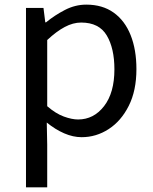

<svg xmlns="http://www.w3.org/2000/svg" viewBox="-20 -577 660 826"><path d="M91.8 229V-543H167L174.8 -481H178.2Q214.8 -511.2 259.3 -534.2Q303.7 -557.1 351.1 -557.1Q420.9 -557.1 469 -522.7Q517.1 -488.3 542 -425.8Q566.9 -363.3 566.9 -279.8Q566.9 -187 533.9 -121.6Q501 -56.2 447.3 -21.5Q393.6 13.2 331.1 13.2Q294.4 13.2 256.1 -3.4Q217.8 -20 181.2 -49.8L183.1 44.9V229ZM315.9 -63Q383.3 -63 427.7 -120.4Q472.2 -177.7 472.2 -278.8Q472.2 -369.1 439.2 -424.6Q406.2 -480 329.1 -480Q294.4 -480 258.5 -460.9Q222.7 -441.9 183.1 -404.8V-120.1Q219.7 -88.4 254.4 -75.7Q289.1 -63 315.9 -63Z"/></svg>

Font: `nÑOS CN Regular
Style: Regular
Weight: 400
Designer: Ryoko NISHIZUKA ¬âXZm¬º[P (kana & ideographs); Paul D. Hunt (Latin, Greek & Cyrillic); Wenlong ZHANG _ e¬á¬ü¬ô (bopomof
Foundry: Adobe Systems Incorporated
Version: Version 1.004;PS 1.004;hotconv 1.0.82;makeotf.lib2.5.63406